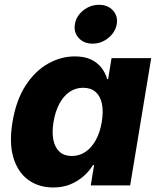

<svg xmlns="http://www.w3.org/2000/svg" viewBox="-20 -788 673 816"><path d="M206.5 8.8Q145 8.8 100.6 -23.2Q56.2 -55.2 37.1 -117.4Q18.1 -179.7 33.2 -270Q48.8 -363.3 89.1 -425Q129.4 -486.8 184.3 -517.6Q239.3 -548.3 297.9 -548.3Q339.8 -548.3 367.7 -534.7Q395.5 -521 412.1 -498.8Q428.7 -476.6 435.5 -451.7H439.5L454.1 -541H622.6L533.2 0H365.7L379.9 -86.4H375Q359.9 -61 335.7 -39.6Q311.5 -18.1 279.3 -4.6Q247.1 8.8 206.5 8.8ZM285.2 -125Q317.9 -125 344 -143.1Q370.1 -161.1 387.7 -193.6Q405.3 -226.1 412.6 -270Q419.9 -314.9 413.1 -347.4Q406.2 -379.9 386 -397.5Q365.7 -415 333 -415Q300.8 -415 274.9 -397Q249 -378.9 231.9 -346.4Q214.8 -314 207.5 -270Q200.2 -226.6 206.8 -193.6Q213.4 -160.6 233.2 -142.8Q252.9 -125 285.2 -125ZM373.5 -602.5Q336.4 -602.5 314.5 -626.5Q292.5 -650.4 298.3 -685.1Q303.7 -719.7 333.7 -743.7Q363.8 -767.6 400.9 -767.6Q438 -767.6 460 -743.7Q481.9 -719.7 476.1 -685.1Q470.2 -650.9 440.4 -626.7Q410.6 -602.5 373.5 -602.5Z"/></svg>

Font: Inter 17pt ExtraBold
Style: Italic
Weight: 800
Italic angle: -9.3988°
Version: Version 4.001;git-66647c0bb